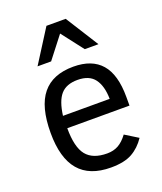

<svg xmlns="http://www.w3.org/2000/svg" viewBox="-143 -858 815 966"><g transform="rotate(-20 264.0 -375.5)"><path d="M144 -246.1Q144 -144.5 178.7 -101.3Q213.4 -58.1 290 -58.1Q324.2 -58.1 350.1 -72.5Q376 -86.9 399.9 -119.1L469.2 -76.2Q439.9 -32.2 397.9 -8.5Q356 15.1 284.2 15.1Q169.9 15.1 113.5 -51.3Q57.1 -117.7 57.1 -252Q57.1 -392.6 112.1 -459.7Q167 -526.9 277.8 -526.9Q377.4 -526.9 427.2 -469.5Q477.1 -412.1 477.1 -293V-246.1ZM395 -312Q394 -380.9 366 -418.9Q337.9 -457 274.9 -457Q214.8 -457 184.8 -422.6Q154.8 -388.2 145 -312ZM362.8 -589.8 272.9 -706.1 182.6 -589.8H109.9L221.7 -766.1H324.7L436 -589.8Z"/></g></svg>

Font: ClearSansRegular
Style: Regular
Weight: 400
Foundry: Intel Corporation
Version: Version 1.00